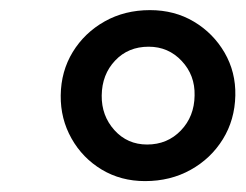

<svg xmlns="http://www.w3.org/2000/svg" viewBox="-20 -818 474 370"><path d="M259.5 -469Q213 -469 176 -491.2Q139 -513.5 117.8 -551.2Q96.5 -589 97 -634Q97.5 -680.5 120.2 -717.8Q143 -755 181.8 -776.8Q220.5 -798.5 269 -798.5Q316.5 -798.5 353.8 -776.2Q391 -754 412.8 -716.5Q434.5 -679 433.5 -634Q432.5 -587 409.5 -549.8Q386.5 -512.5 347.5 -490.8Q308.5 -469 259.5 -469ZM263.5 -539.5Q302.5 -539.5 328.5 -566.5Q354.5 -593.5 355 -634Q356 -673 330.2 -700.5Q304.5 -728 266.5 -728Q227 -728 201.8 -701.2Q176.5 -674.5 176 -634Q175.5 -595 200.5 -567.2Q225.5 -539.5 263.5 -539.5Z"/></svg>

Font: Merriweather 24pt ExtraBold
Style: Italic
Weight: 800
Italic angle: -7.8°
Version: Version 2.101